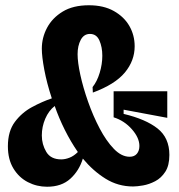

<svg xmlns="http://www.w3.org/2000/svg" viewBox="-20 -696 681 730"><path d="M159 14Q120 14 86 -3.5Q52 -21 31 -55.5Q10 -90 10 -140Q10 -197 36.5 -232.5Q63 -268 102 -289Q141 -310 177 -322Q158 -380 148.5 -430.5Q139 -481 139 -511Q139 -553 159 -590.5Q179 -628 218.5 -652Q258 -676 318 -676Q374 -676 413 -654Q452 -632 472 -597Q492 -562 492 -520Q492 -465 454.5 -420Q417 -375 333 -344L332 -365Q349 -386 359 -419Q369 -452 369 -484Q369 -517 358 -542Q347 -567 322 -567Q299 -567 287 -544.5Q275 -522 275 -490Q275 -459 285.5 -411Q296 -363 315 -309Q334 -255 359 -207.5Q384 -160 413 -130Q442 -100 473 -100Q491 -100 500.5 -111.5Q510 -123 510 -141Q510 -172 481.5 -204.5Q453 -237 412 -250V-349H616V-248L450 -279V-263Q534 -243 579 -207.5Q624 -172 624 -107Q624 -67 608.5 -43Q593 -19 570 -7Q547 5 524 9Q501 13 486 13Q429 13 381.5 -16.5Q334 -46 295 -93Q281 -47 247.5 -16.5Q214 14 159 14ZM139 -181Q139 -147 156 -118.5Q173 -90 213 -90Q228 -90 244.5 -96.5Q261 -103 276 -118Q249 -157 226.5 -202Q204 -247 188 -293Q165 -275 152 -244.5Q139 -214 139 -181Z"/></svg>

Font: Bricolage Grotesque 10pt Condensed Bricolage Grotesque 10pt Condensed Regular
Style: Bold
Weight: 700
Width: 3
Designer: Mathieu Triay
Foundry: Atelier Triay
Version: Version 1.000; ttfautohint (v1.8.4.7-5d5b);gftools[0.9.32]